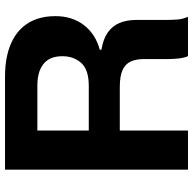

<svg xmlns="http://www.w3.org/2000/svg" viewBox="-22 -747 769 765"><g transform="rotate(-90 362.5 -364.5)"><path d="M69 0V-729H440.4Q484.9 -729 521.9 -721Q558.9 -713 588.4 -697Q617.9 -681 638.4 -656.9Q658.9 -632.9 669.8 -600.9Q680.7 -568.9 680.7 -528.6Q680.7 -461.3 645 -414.8Q609.3 -368.3 546.9 -351.4V-345Q589.1 -338 615.4 -319.7Q641.6 -301.4 653.6 -272.7Q665.7 -244 665.7 -202.7V-83Q665.7 -63.1 667.2 -42.3Q668.7 -21.4 678.1 0H521.3Q515 -13.4 512.3 -35Q509.6 -56.6 509.6 -83.4V-175.7Q509.6 -206.7 500.1 -227.8Q490.7 -248.9 466.7 -260.3Q442.7 -271.7 398.3 -271.7H210.9V-395.3H403.6Q467.1 -395.3 494.1 -425.2Q521 -455.1 521 -500.3Q521 -527.7 512.6 -546.5Q504.3 -565.3 488.2 -577.3Q472.1 -589.3 451 -594.7Q429.9 -600.1 403.6 -600.1H224.9V0Z"/></g></svg>

Font: Mona Sans ExtraLight
Style: Regular
Weight: 200
Designer: Deni Anggara
Foundry: GitHub
Version: Version 2.000